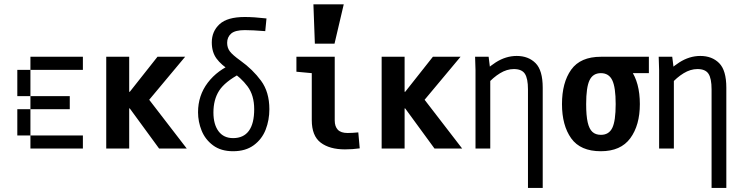

<svg xmlns="http://www.w3.org/2000/svg" viewBox="-20 -708 3540 915"><path d="M312.5 -62.5V0H250V-62.5ZM250 -62.5V0H187.5V-62.5ZM187.5 -62.5V0H125V-62.5ZM125 -125V-62.5H62.5V-125ZM125 -187.5V-125H62.5V-187.5ZM125 -312.5V-250H62.5V-312.5ZM125 -375V-312.5H62.5V-375ZM187.5 -437.5V-375H125V-437.5ZM250 -437.5V-375H187.5V-437.5ZM312.5 -437.5V-375H250V-437.5ZM187.5 -250V-187.5H125V-250ZM250 -250V-187.5H187.5V-250ZM312.5 -250V-187.5H250V-250ZM375 -437.5V-375H312.5V-437.5ZM375 -62.5V0H312.5V-62.5Z M650.4 -191.4H595.7V0H486.3V-437.5H595.7V-270.5H650.4ZM862.3 -437.5 673.8 -211.9V-254.9L870.1 0H738.3L568.4 -232.4L730.5 -437.5Z M1146.5 -564.5Q1100.6 -564.5 1081.5 -547.9Q1062.5 -531.2 1062.5 -503.9Q1062.5 -480.5 1075.2 -463.4Q1087.9 -446.3 1126 -418.9Q1184.6 -377 1224.1 -323.2Q1263.7 -269.5 1263.7 -187.5Q1263.7 -135.7 1246.1 -90.3Q1228.5 -44.9 1189.5 -16.1Q1150.4 12.7 1090.8 12.7Q1033.2 12.7 995.6 -15.1Q958 -43 940.9 -85.4Q923.8 -127.9 923.8 -172.9Q923.8 -252.9 970.2 -314Q1016.6 -375 1096.7 -407.2L1125 -357.4Q1051.8 -318.4 1024.4 -275.9Q997.1 -233.4 997.1 -171.9Q997.1 -115.2 1021.5 -82.5Q1045.9 -49.8 1090.8 -49.8Q1140.6 -49.8 1166 -84.5Q1191.4 -119.1 1191.4 -187.5Q1191.4 -253.9 1159.7 -296.4Q1127.9 -338.9 1079.1 -370.1Q1034.2 -398.4 1011.7 -429.2Q989.3 -460 989.3 -505.9Q989.3 -558.6 1026.4 -592.8Q1063.5 -627 1146.5 -627Q1190.4 -627 1250 -620.1L1244.1 -559.6Q1182.6 -564.5 1146.5 -564.5Z M1575.2 -437.5V-133.8Q1575.2 -105.5 1589.8 -89.8Q1604.5 -74.2 1636.7 -74.2Q1658.2 -74.2 1687.5 -77.1L1694.3 -1Q1660.2 3.9 1624 3.9Q1550.8 3.9 1508.3 -28.3Q1465.8 -60.5 1465.8 -135.7V-359.4L1392.6 -366.2V-437.5ZM1618.2 -687.5 1574.2 -500H1480.5L1473.6 -687.5Z M1962.9 -191.4H1908.2V0H1798.8V-437.5H1908.2V-270.5H1962.9ZM2174.8 -437.5 1986.3 -211.9V-254.9L2182.6 0H2050.8L1880.9 -232.4L2043 -437.5Z M2244.1 -437.5H2308.6L2316.4 -375V0H2246.1V-374ZM2428.7 -378.9Q2395.5 -378.9 2362.8 -358.9Q2330.1 -338.9 2301.8 -306.6L2266.6 -336.9Q2293.9 -379.9 2342.3 -410.6Q2390.6 -441.4 2442.4 -441.4Q2498 -441.4 2532.2 -407.2Q2566.4 -373 2566.4 -290V187.5H2496.1V-282.2Q2496.1 -334 2481.4 -356.4Q2466.8 -378.9 2428.7 -378.9Z M3072.3 -437.5V-359.4H2923.8L2843.8 -437.5ZM2658.2 -211.9Q2658.2 -314.5 2702.1 -376Q2746.1 -437.5 2843.8 -437.5Q2941.4 -437.5 2985.4 -376Q3029.3 -314.5 3029.3 -211.9Q3029.3 -111.3 2983.8 -49.3Q2938.4 12.7 2843.3 12.7Q2746.1 12.7 2702.1 -48.8Q2658.2 -110.4 2658.2 -211.9ZM2914.1 -212.1Q2914.1 -292 2897.8 -325.7Q2881.6 -359.4 2843.6 -359.4Q2805.7 -359.4 2789.6 -325.7Q2773.4 -292 2773.4 -212.1Q2773.4 -156.8 2780.7 -125.1Q2787.9 -93.5 2803.1 -79.5Q2818.3 -65.4 2843.9 -65.4Q2881.8 -65.4 2897.9 -98.4Q2914.1 -131.3 2914.1 -212.1Z M3119.1 -437.5H3183.6L3191.4 -375V0H3121.1V-374ZM3303.7 -378.9Q3270.5 -378.9 3237.8 -358.9Q3205.1 -338.9 3176.8 -306.6L3141.6 -336.9Q3168.9 -379.9 3217.3 -410.6Q3265.6 -441.4 3317.4 -441.4Q3373 -441.4 3407.2 -407.2Q3441.4 -373 3441.4 -290V187.5H3371.1V-282.2Q3371.1 -334 3356.4 -356.4Q3341.8 -378.9 3303.7 -378.9Z"/></svg>

Font: Sudo Var
Style: Regular
Weight: 400
Monospace: yes
Designer: Jens Kutilek
Foundry: Jens Kutilek
Version: Version 0.065;FEAKit 1.0